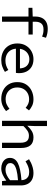

<svg xmlns="http://www.w3.org/2000/svg" viewBox="1112 -1876 776 3040"><g transform="rotate(90 1500.0 -356.0)"><path d="M242 0V-527Q242 -586 263 -630.5Q284 -675 327.5 -699.5Q371 -724 438 -724Q474 -724 509 -717Q544 -710 578 -696L559 -634Q529 -647 503.5 -652Q478 -657 446 -657Q381 -657 352.5 -622.5Q324 -588 324 -530V0ZM103 -419V-481L244 -486H527V-419Z M930 12Q857 12 797.5 -18Q738 -48 703 -105.5Q668 -163 668 -244Q668 -323 703 -380Q738 -437 794.5 -467.5Q851 -498 916 -498Q986 -498 1035.5 -469.5Q1085 -441 1111.5 -389.5Q1138 -338 1138 -270Q1138 -256 1137 -243Q1136 -230 1134 -220H723V-284H1085L1064 -261Q1064 -347 1024.5 -390Q985 -433 918 -433Q873 -433 834.5 -411Q796 -389 773 -346.5Q750 -304 750 -244Q750 -181 775 -138.5Q800 -96 843 -75Q886 -54 940 -54Q984 -54 1019.5 -66.5Q1055 -79 1088 -100L1118 -46Q1082 -22 1035 -5Q988 12 930 12Z M1546 12Q1470 12 1410 -18Q1350 -48 1315 -105Q1280 -162 1280 -242Q1280 -324 1317 -381Q1354 -438 1416 -468Q1478 -498 1551 -498Q1610 -498 1654 -477Q1698 -456 1728 -427L1687 -374Q1657 -400 1624.5 -414.5Q1592 -429 1554 -429Q1498 -429 1455.5 -405.5Q1413 -382 1389 -340Q1365 -298 1365 -242Q1365 -186 1388.5 -144.5Q1412 -103 1454 -80Q1496 -57 1552 -57Q1597 -57 1634.5 -74.5Q1672 -92 1702 -118L1739 -64Q1698 -28 1649 -8Q1600 12 1546 12Z M1893 0V-712H1976V-518L1971 -403H1974Q2011 -444 2055 -471Q2099 -498 2155 -498Q2241 -498 2282 -448Q2323 -398 2323 -302V0H2240V-291Q2240 -360 2214 -393Q2188 -426 2129 -426Q2086 -426 2052 -404Q2018 -382 1976 -339V0Z M2646 12Q2600 12 2562.5 -4.5Q2525 -21 2502.5 -51.5Q2480 -82 2480 -126Q2480 -208 2562.5 -250.5Q2645 -293 2833 -308Q2832 -341 2819 -368.5Q2806 -396 2778.5 -413Q2751 -430 2704 -430Q2672 -430 2642 -421.5Q2612 -413 2584 -399.5Q2556 -386 2534 -372L2501 -428Q2526 -444 2560.5 -460Q2595 -476 2635.5 -487Q2676 -498 2718 -498Q2784 -498 2828 -473Q2872 -448 2894 -403Q2916 -358 2916 -298V0H2847L2840 -66H2837Q2797 -34 2747 -11Q2697 12 2646 12ZM2668 -55Q2709 -55 2750 -73.5Q2791 -92 2833 -127V-253Q2729 -245 2670 -228.5Q2611 -212 2586.5 -188Q2562 -164 2562 -132Q2562 -104 2577 -87.5Q2592 -71 2616 -63Q2640 -55 2668 -55Z"/></g></svg>

Font: Source Code Variable
Style: Regular
Weight: 400
Monospace: yes
Designer: Paul D. Hunt, Teo Tuominen
Foundry: Adobe Systems Incorporated
Version: Version 1.010;hotconv 1.0.106;makeotfexe 2.5.65593